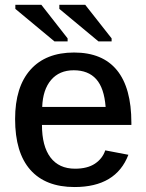

<svg xmlns="http://www.w3.org/2000/svg" viewBox="-20 -752 596 782"><path d="M150.9 -243.2Q150.9 -156.7 185.5 -110.8Q220.2 -64.9 285.6 -64.9Q335.9 -64.9 366.7 -85.4Q397.5 -106 408.7 -139.6L502.9 -121.6Q452.6 9.8 283.7 9.8Q165.5 9.8 103.5 -60.3Q41.5 -130.4 41.5 -267.1Q41.5 -397.9 104 -468Q166.5 -538.1 281.7 -538.1Q397.5 -538.1 456.3 -466.1Q515.1 -394 515.1 -252V-243.2ZM410.2 -316.4Q404.3 -393.6 371.8 -429.7Q339.4 -465.8 280.3 -465.8Q221.7 -465.8 188 -426.3Q154.3 -386.7 151.9 -316.4ZM380.9 -583.5 221.7 -715.8V-732.4H327.1L434.6 -595.7V-583.5ZM201.7 -583.5 42.5 -715.8V-732.4H148.4L255.4 -595.7V-583.5Z"/></svg>

Font: Arimo Medium
Style: Regular
Weight: 500
Designer: Steve Matteson
Foundry: Monotype Imaging Inc.
Version: Version 1.33